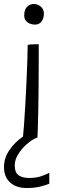

<svg xmlns="http://www.w3.org/2000/svg" viewBox="-43 -690 354 964"><path d="M126.5 -670Q148 -670 162.8 -656Q177.5 -642 177.5 -622.5Q177.5 -598 165.5 -582.2Q153.5 -566.5 133 -566.5Q112 -566.5 95.2 -578Q78.5 -589.5 78.5 -613Q78.5 -641 92.8 -655.5Q107 -670 126.5 -670ZM144.5 1.5Q143 1.5 141 1.5Q115.5 12.5 90 35Q64.5 57.5 47.8 85.2Q31 113 31 139.5Q31 176.5 50.5 190Q70 203.5 102 203.5Q134.5 203.5 156.5 197Q178.5 190.5 204.5 178V232.5Q184.5 240.5 157 247.2Q129.5 254 90.5 254Q38.5 254 7.8 226.2Q-23 198.5 -23 148Q-23 103 5.2 62.2Q33.5 21.5 72.5 -4Q74.5 -19.5 77.5 -61.5Q80.5 -103.5 83.8 -159.5Q87 -215.5 89.8 -274.5Q92.5 -333.5 94.2 -384Q96 -434.5 96 -464.5Q104.5 -467 123.8 -467.5Q143 -468 151.5 -468Q151.5 -449.5 151.5 -412.2Q151.5 -375 151.2 -327Q151 -279 150.5 -228.2Q150 -177.5 149 -130.8Q148 -84 147 -48.8Q146 -13.5 144.5 1.5Z"/></svg>

Font: Grandstander ExtraLight
Style: Regular
Weight: 200
Designer: Tyler Finck
Foundry: Etcetera Type Co
Version: Version 1.200; ttfautohint (v1.8.3)